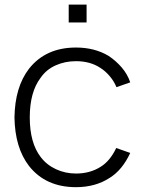

<svg xmlns="http://www.w3.org/2000/svg" viewBox="-20 -780 608 816"><path d="M348 -760.5V-684.5H272V-760.5ZM475 -409.5Q464.5 -435 446.2 -456.5Q428 -478 406.5 -491.5Q363.5 -520 303 -520Q256 -520 216.5 -502.2Q177 -484.5 153 -450Q106.5 -389 106.5 -281Q106.5 -173 153 -112.5Q178.5 -79 218 -60.8Q257.5 -42.5 303 -42.5Q362.5 -42.5 407.5 -71Q447.5 -95.5 474 -151L533.5 -130Q500 -57.5 446 -24Q385.5 15.5 303 15.5Q174 15.5 103 -75Q43.5 -152.5 41.5 -281Q43.5 -410 103 -487.5Q174 -578 303 -578Q382 -578 441.5 -542.5Q473 -521.5 497.5 -493Q522 -464.5 533.5 -430Z"/></svg>

Font: Russisch Sans Light
Style: Regular
Weight: 300
Designer: Michael Sharanda (font) & Cristiano Sobral (main changes)
Foundry: Michael Sharanda
Version: Version 2.00;September 8, 2020;FontCreator 13.0.0.2681 64-bi